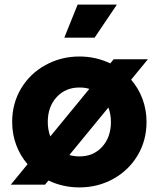

<svg xmlns="http://www.w3.org/2000/svg" viewBox="-20 -804 691 836"><path d="M191 -18 176 0H27L100 -89Q68 -126 50.5 -173Q33 -220 33 -273Q33 -354 72 -419Q111 -484 178.5 -521Q246 -558 326 -558Q397 -558 460 -528L475 -546H624L551 -457Q583 -420 600.5 -373Q618 -326 618 -273Q618 -192 579 -127Q540 -62 473 -25Q406 12 326 12Q254 12 191 -18ZM199 -210 369 -417Q350 -423 326 -423Q265 -423 226.5 -381Q188 -339 188 -273Q188 -240 199 -210ZM326 -123Q387 -123 425 -165Q463 -207 463 -273Q463 -306 452 -336L282 -129Q303 -123 326 -123ZM318 -784H489L392 -640H260Z"/></svg>

Font: Evergrow Sans 
Style: ExtraBold
Weight: 800
Foundry: 10Web
Version: Version 1.000